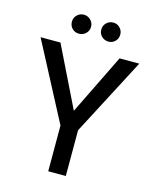

<svg xmlns="http://www.w3.org/2000/svg" viewBox="-128 -968 854 1054"><g transform="rotate(15 298.5 -440.5)"><path d="M249 0V-260L18 -700H131L299 -357L467 -700H579L349 -260V0ZM216 -881Q239 -881 255 -865Q271 -849 271 -827Q271 -804 255 -788.5Q239 -773 216 -773Q193 -773 177.5 -788.5Q162 -804 162 -827Q162 -850 178 -865.5Q194 -881 216 -881ZM384 -773Q361 -773 345 -788.5Q329 -804 329 -827Q329 -850 345 -865.5Q361 -881 384 -881Q406 -881 421.5 -865Q437 -849 437 -827Q437 -804 421.5 -788.5Q406 -773 384 -773Z"/></g></svg>

Font: AWOL-DM Medium
Style: Regular
Weight: 500
Designer: Colophon Foundry, Jonny Pinhorn, Mikhail Sharanda
Foundry: Colophon Foundry
Version: Version 1.000;Glyphs 3.2.3 (3260)